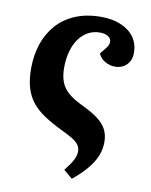

<svg xmlns="http://www.w3.org/2000/svg" viewBox="-85 -589 701 889"><g transform="rotate(10 265.0 -145.0)"><path d="M314.5 236 273 201Q299.5 168 310.3 146.7Q321 125.5 321 108Q321 89.5 311.8 76.3Q302.5 63 282.3 50.5Q262 38 228 22Q180.5 -1 145.3 -24.2Q110 -47.5 86.5 -76.2Q63 -105 51.5 -143.7Q40 -182.5 40 -235Q40 -297 57.7 -350Q75.5 -403 110.5 -442.5Q145.5 -482 197.8 -504Q250 -526 319.5 -526Q371 -526 411 -509.5Q451 -493 473.8 -462Q496.5 -431 496.5 -387.5Q496.5 -353 475.3 -331.5Q454 -310 419.5 -310Q397 -310 374.3 -322.5Q351.5 -335 342 -358L365 -387Q372.5 -395.5 375.8 -403.5Q379 -411.5 379 -418.5Q379 -434.5 364.3 -444Q349.5 -453.5 325.5 -453.5Q295 -453.5 270.3 -440Q245.5 -426.5 227.5 -401.5Q209.5 -376.5 199.8 -341.8Q190 -307 190 -264.5Q190 -226.5 200.3 -198.8Q210.5 -171 234.5 -149.8Q258.5 -128.5 298 -109.5Q348 -86 377.5 -64Q407 -42 420.3 -16.3Q433.5 9.5 433.5 44Q433.5 75.5 421.3 106.7Q409 138 382.8 169.7Q356.5 201.5 314.5 236Z"/></g></svg>

Font: Literata
Style: Italic
Weight: 400
Italic angle: -2°
Designer: Latin by Veronika Burian and Jose Scaglione. Greek by Irene Vlachou. Cyrillic by Vera Evstafieva
Foundry: TypeTogether
Version: Version 3.103;gftools[0.9.29]